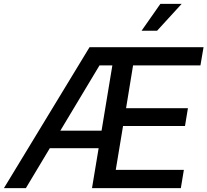

<svg xmlns="http://www.w3.org/2000/svg" viewBox="-55 -971 1070 991"><path d="M-34.7 0 407.2 -727.5H995.6L979.5 -633.3H631.8L595.7 -412.6H915L899.9 -320.8H580.1L542.5 -94.2H894L878.4 0H419.9L454.1 -206.1H202.1L78.6 0ZM256.3 -296.4H469.2L524.9 -633.3H458.5ZM675.8 -812.5 772.9 -951.2H882.8L755.9 -812.5Z"/></svg>

Font: Inter Display Medium
Style: Italic
Weight: 500
Italic angle: -9.39999°
Designer: Rasmus Andersson
Foundry: rsms
Version: Version 4.000;git-a52131595